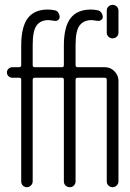

<svg xmlns="http://www.w3.org/2000/svg" viewBox="-20 -780 540 800"><path d="M473.6 -736.3V-643.6Q473.6 -633.8 466.3 -627Q459 -620.1 449.2 -620.1Q439.5 -620.1 432.1 -627Q424.8 -633.8 424.8 -643.6V-736.3Q424.8 -746.1 432.1 -752.9Q439.5 -759.8 449.2 -759.8Q459 -759.8 466.3 -752.9Q473.6 -746.1 473.6 -736.3ZM31.2 -456.1Q22.5 -456.1 15.6 -462.4Q8.8 -468.8 8.8 -478Q8.8 -487.3 15.6 -493.7Q22.5 -500 31.2 -500H59.6Q67.4 -500 68.4 -507.8V-589.8Q68.4 -668 95.7 -704.1Q123 -740.2 178.7 -740.2Q193.4 -740.2 207 -737.3Q216.8 -736.3 222.7 -727.5Q228.5 -718.8 228.5 -709Q228.5 -701.2 221.7 -696.3Q214.8 -691.4 206.1 -693.4Q184.6 -696.3 182.6 -696.3Q149.4 -696.3 132.8 -674.3Q116.2 -652.3 116.2 -592.8V-508.8Q116.2 -500 125 -500H238.3Q246.1 -500 246.1 -508.8V-589.8Q246.1 -668 273.9 -704.1Q301.8 -740.2 358.4 -740.2Q372.1 -740.2 385.7 -737.3Q395.5 -736.3 401.9 -727.5Q408.2 -718.8 408.2 -709Q408.2 -701.2 400.9 -696.3Q393.6 -691.4 384.8 -693.4Q363.3 -696.3 362.3 -696.3Q329.1 -696.3 312 -674.3Q294.9 -652.3 294.9 -592.8V-508.8Q294.9 -500 303.7 -500H417Q440.4 -500 457 -482.9Q473.6 -465.8 473.6 -443.4V-24.4Q473.6 -14.6 466.3 -7.3Q459 0 449.2 0Q439.5 0 432.1 -6.8Q424.8 -13.7 424.8 -24.4V-447.3Q424.8 -456.1 417 -456.1H303.7Q294.9 -456.1 294.9 -447.3V-24.4Q294.9 -14.6 288.1 -7.3Q281.2 0 271 0Q260.7 0 253.4 -6.8Q246.1 -13.7 246.1 -24.4V-447.3Q246.1 -456.1 238.3 -456.1H125Q116.2 -456.1 116.2 -447.3V-24.4Q116.2 -14.6 108.9 -7.3Q101.6 0 91.8 0Q82 0 75.2 -6.8Q68.4 -13.7 68.4 -24.4V-448.2Q68.4 -456.1 59.6 -456.1Z"/></svg>

Font: Rounded Mgen+ 2m light
Style: Regular
Weight: 200
Designer: [Source Han Sans]
Ryoko NISHIZUKA  (kana & ideographs); Paul D. Hunt (Latin, Greek & Cyrillic); Wenlong ZHANG  (bopomofo
Version: Version 1.059.20150602